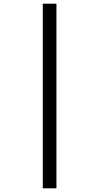

<svg xmlns="http://www.w3.org/2000/svg" viewBox="-20 -781 537 1041"><path d="M212 -761V240H286V-761Z"/></svg>

Font: Noto Sans Thai Looped SemiCondensed
Style: Regular
Weight: 400
Width: 4
Designer: Sasikarn Vongin, Ben Mitchell
Foundry: The Fontpad Ltd
Version: Version 1.001